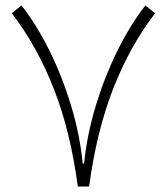

<svg xmlns="http://www.w3.org/2000/svg" viewBox="-20 -686 613 706"><path d="M289.1 -84.5Q299.8 -189.9 332 -296.6Q364.3 -403.3 411.4 -498.8Q458.5 -594.2 514.6 -666L550.3 -637.2Q457.5 -516.6 396.2 -359.9Q335 -203.1 307.6 0H266.1Q239.3 -203.1 177.7 -359.9Q116.2 -516.6 23.4 -637.2L59.1 -666Q115.2 -594.2 162.4 -498.8Q209.5 -403.3 241.7 -296.6Q273.9 -189.9 284.2 -84.5Z"/></svg>

Font: Estedad-FD ExtraLight
Style: Regular
Weight: 200
Designer: Amin Abedi
Version: Version 7.3